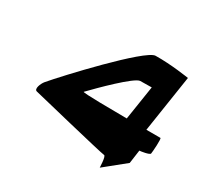

<svg xmlns="http://www.w3.org/2000/svg" viewBox="-146 -894 1114 1068"><g transform="rotate(30 411.0 -360.5)"><path d="M93 -206C93 -206 578 -87 594 -87C608 -87 608 -6 609 -14L740 -120L752 -206C760 -206 815 -214 817 -225C819 -236 826 -326 818 -326H728L784 -691C784 -691 668 -710 566 -708C502 -706 169 -348 105 -272C90 -254 73 -212 93 -206ZM321 -335C372 -388 527 -544 563 -544C582 -544 636 -545 636 -545L602 -326C522 -327 313 -327 321 -335Z"/></g></svg>

Font: Ampere
Style: SuExtIta
Weight: 400
Version: Version 1